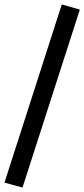

<svg xmlns="http://www.w3.org/2000/svg" viewBox="-38 -775 378 861"><path d="M63 66 -18 44 239 -755 320 -732Z"/></svg>

Font: NunitoSans_10ptSemiBold
Style: Regular
Weight: 600
Designer: Vernon Adams
Foundry: Vernon Adams
Version: Version 3.101;gftools[0.9.27]